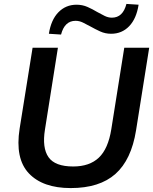

<svg xmlns="http://www.w3.org/2000/svg" viewBox="-20 -948 780 978"><path d="M340 10Q198 10 127 -65Q56 -140 80 -293L146 -705H275L209 -288Q194 -195 227 -147.5Q260 -100 353 -100Q436 -100 483.5 -145Q531 -190 547 -290L613 -705H740L673 -284Q649 -134 568 -62Q487 10 340 10ZM291 -772 229 -776Q240 -847 277.5 -885.5Q315 -924 370 -924Q400 -924 426 -912.5Q452 -901 475 -887Q495 -876 513 -867Q531 -858 550 -858Q606 -858 624 -928L686 -924Q675 -853 638 -814.5Q601 -776 546 -776Q516 -776 490 -788Q464 -800 441 -813Q421 -824 402.5 -833Q384 -842 365 -842Q309 -842 291 -772Z"/></svg>

Font: Mulish
Style: Bold Italic
Weight: 700
Italic angle: -9°
Designer: Vernon Adams
Foundry: Vernon Adams
Version: Version 3.603; ttfautohint (v1.8.3)